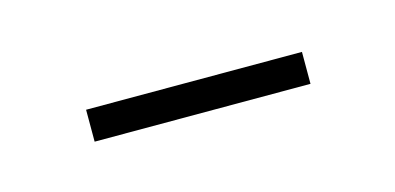

<svg xmlns="http://www.w3.org/2000/svg" viewBox="-24 -686 251 122"><g transform="rotate(-15 102.0 -624.5)"><path d="M173 -614H31V-635H173Z"/></g></svg>

Font: Moniqa SemBd Narrow Heading
Style: Regular
Weight: 600
Width: 4
Designer: Rajesh Rajput
Foundry: Rajesh Rajput
Version: Version 1.000